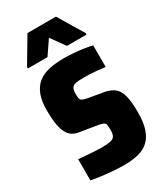

<svg xmlns="http://www.w3.org/2000/svg" viewBox="-220 -889 889 1051"><g transform="rotate(-30 224.5 -363.5)"><path d="M239 82Q207 82 170 79Q133 76 98.5 71.5Q64 67 37 62V-72Q59 -71 77.5 -69Q96 -67 113.5 -66Q131 -65 147.5 -64Q164 -63 178 -63Q215 -63 235 -67Q255 -71 263 -83Q271 -95 271 -121Q271 -143 269 -154.5Q267 -166 256.5 -171Q246 -176 221 -180L111 -198Q80 -203 60 -224Q40 -245 31 -286.5Q22 -328 22 -392Q22 -447 36.5 -485.5Q51 -524 78.5 -547Q106 -570 147 -580Q188 -590 243 -590Q273 -590 306 -587.5Q339 -585 369 -580.5Q399 -576 420 -571V-434Q393 -438 369 -440Q345 -442 325 -443Q305 -444 287 -444Q256 -444 238 -441Q220 -438 212 -427Q204 -416 204 -393Q204 -372 205.5 -361Q207 -350 217 -345Q227 -340 246 -336L338 -320Q374 -315 399.5 -298.5Q425 -282 437 -243.5Q449 -205 449 -131Q449 -69 435.5 -28Q422 13 396 37.5Q370 62 331 72Q292 82 239 82ZM47 -640V-649L142 -809H322L418 -649V-640H294L231 -728L171 -640Z"/></g></svg>

Font: Farlight84_Sys_V01
Style: Bold
Weight: 700
Designer: Monotype Design Team, Nadine Chahine and Nizar Qandah
Foundry: Monotype Imaging Inc.
Version: Version 2.004;October 31, 2024;FontCreator 14.0.0.2814 64-bi